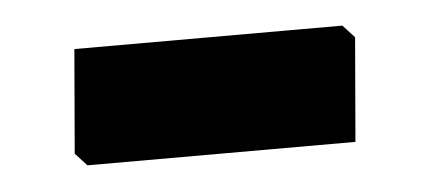

<svg xmlns="http://www.w3.org/2000/svg" viewBox="-26 -729 440 197"><g transform="rotate(-5 194.0 -631.0)"><path d="M331 -691 343 -678 334 -571H58L46 -584L55 -691Z"/></g></svg>

Font: Alegreya Sans SC Black
Style: Regular
Weight: 900
Designer: Juan Pablo del Peral
Foundry: Huerta Tipografica
Version: Version 2.007